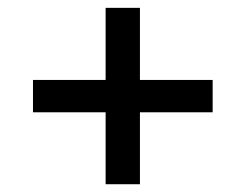

<svg xmlns="http://www.w3.org/2000/svg" viewBox="-20 -593 626 489"><path d="M249 -123.8V-307H64V-389.4H249V-573H336.4V-389.4H521.6V-307H336.4V-123.8Z"/></svg>

Font: MuseoModerno Thin
Style: Regular
Weight: 100
Designer: Pablo Cosgaya, Héctor Gatti, Marcela Romero, and the Authors of The MuseoModerno Project.
Foundry: Omnibus-Type Team
Version: Version 1.003